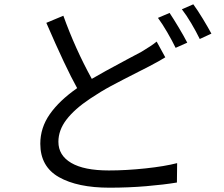

<svg xmlns="http://www.w3.org/2000/svg" viewBox="-20 -835 1040 891"><path d="M961 -679 907 -654Q890 -689 867.5 -727Q845 -765 824 -792L877 -815Q897 -788 921.5 -747.5Q946 -707 961 -679ZM849 -637 795 -613Q779 -646 756 -685.5Q733 -725 713 -752L767 -775Q785 -748 809 -708Q833 -668 849 -637ZM672 -527Q641 -511 621 -501Q542 -461 494.5 -435.5Q447 -410 398 -377Q326 -329 288.5 -280Q251 -231 251 -177Q251 -114 310.5 -79Q370 -44 485 -44Q566 -44 655 -53.5Q744 -63 802 -78L801 12Q741 22 658.5 29Q576 36 488 36Q340 36 253.5 -13Q167 -62 167 -168Q167 -242 211 -305Q255 -368 338 -426Q285 -521 195 -729L274 -762Q329 -609 406 -469Q453 -497 573 -561L637 -595Q684 -623 707 -642L747 -569Q720 -552 672 -527Z"/></svg>

Font: Noto Sans SC
Style: Regular
Weight: 400
Designer: Ryoko NISHIZUKA ____ (kana & ideographs); Paul D. Hunt (Latin, Greek & Cyrillic); Wenlong ZHANG ___ (bopomofo); Sandoll 
Foundry: Adobe Systems Incorporated
Version: Version 1.004